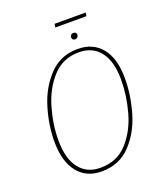

<svg xmlns="http://www.w3.org/2000/svg" viewBox="-157 -976 938 1091"><g transform="rotate(-20 311.5 -430.0)"><path d="M573 -443Q573 -341 542.5 -237Q512 -133 444 -61.5Q376 10 270 10Q177 10 125 -55.5Q73 -121 73 -241Q73 -340 104.5 -444Q136 -548 204.5 -619.5Q273 -691 376 -691Q469 -691 521 -627Q573 -563 573 -443ZM97 -240Q97 -129 142.5 -70.5Q188 -12 270 -12Q371 -12 433.5 -81.5Q496 -151 523 -250Q550 -349 550 -443Q550 -554 504.5 -612.5Q459 -671 376 -671Q279 -671 216.5 -602Q154 -533 125.5 -433.5Q97 -334 97 -240ZM365 -764Q365 -773 370.5 -779Q376 -785 386 -785Q394 -785 399 -780.5Q404 -776 404 -768Q404 -760 398 -753.5Q392 -747 382 -747Q375 -747 370 -752Q365 -757 365 -764ZM488 -849H300L303 -870H491Z"/></g></svg>

Font: Fira Sans Condensed Thin
Style: Italic
Weight: 250
Width: 3
Italic angle: -8°
Designer: Carrois Corporate & Edenspiekermann AG
Foundry: Carrois Corporate GbR & Edenspiekermann AG
Version: Version 4.203